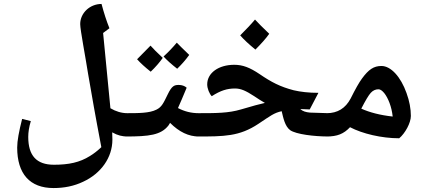

<svg xmlns="http://www.w3.org/2000/svg" viewBox="-20 -835 2147 972"><path d="M251 117C305 117 355 107 401 85C492 43 549 -38 549 -128L548 -165C576 -149 600 -144 625 -144C631 -144 634 -147 634 -152V-254C634 -260 631 -262 625 -262C595 -262 566 -271 539 -287C527 -415 514 -543 502 -668L534 -692C519 -729 506 -770 494 -815C435 -815 386 -769 386 -713C386 -684 413 -545 426 -461C450 -322 465 -238 471 -207L493 -90C474 -72 455 -57 435 -45C384 -13 329 -1 253 -1C165 -1 123 -47 123 -142C123 -165 127 -192 136 -222L92 -233C76 -170 67 -122 67 -88C67 45 131 117 251 117Z M877 -487C900 -509 920 -532 938 -557C908 -586 887 -606 875 -619C855 -595 833 -572 808 -549C826 -529 849 -509 877 -487ZM743 -472C767 -495 787 -518 804 -542C775 -569 754 -590 742 -604C719 -581 697 -558 674 -535C691 -516 714 -495 743 -472ZM617 -144C734 -144 795 -151 833 -200L841 -213C887 -167 935 -144 986 -144C992 -144 994 -147 994 -152V-254C994 -260 992 -262 986 -262C948 -262 913 -271 881 -288C892 -313 907 -347 925 -391C915 -400 901 -405 885 -405C863 -405 850 -401 829 -357C808 -314 799 -293 772 -280C737 -262 681 -262 617 -262C611 -262 609 -260 609 -254V-152C609 -147 611 -144 617 -144Z M1273 -584C1303 -614 1327 -641 1343 -664C1309 -696 1286 -720 1271 -736C1251 -712 1226 -686 1196 -656C1214 -635 1240 -611 1273 -584ZM977 -144C1114 -144 1192 -144 1288 -208C1348 -248 1368 -264 1406 -272C1414 -239 1422 -196 1449 -176C1479 -155 1571 -144 1643 -144C1648 -144 1651 -147 1651 -152V-254C1651 -260 1648 -262 1643 -262C1613 -263 1579 -264 1549 -265C1529 -267 1513 -271 1500 -283C1516 -282 1532 -282 1548 -281L1592 -365C1543 -365 1501 -370 1467 -378C1398 -396 1354 -419 1294 -460C1245 -493 1209 -507 1166 -507C1087 -507 1029 -466 1029 -408C1029 -387 1040 -360 1052 -348C1097 -377 1130 -387 1170 -387C1199 -387 1224 -376 1267 -348C1285 -336 1303 -324 1321 -314C1298 -309 1257 -298 1200 -281C1136 -262 1074 -262 977 -262C971 -262 969 -260 969 -254V-152C969 -147 971 -144 977 -144Z M2001 -135C2031 -160 2060 -213 2060 -248C2060 -284 2053 -323 2038 -364C2009 -446 1959 -501 1911 -501C1872 -501 1846 -483 1813 -438C1798 -418 1779 -384 1755 -336C1729 -287 1689 -262 1634 -262C1628 -262 1626 -260 1626 -254V-152C1626 -147 1628 -144 1634 -144C1687 -144 1720 -157 1752 -191C1815 -158 1912 -135 2001 -135ZM1968 -245C1904 -252 1851 -266 1809 -285C1830 -326 1846 -353 1857 -365C1868 -377 1881 -383 1896 -383C1905 -383 1914 -377 1925 -364C1945 -339 1963 -294 1968 -245Z"/></svg>

Font: Noto Naskh Arabic UI
Style: Bold
Weight: 700
Designer: Monotype Design Team, David Williams, Mohamad Dakak and Nizar Qandah
Foundry: Monotype Imaging Inc.
Version: Version 2.016